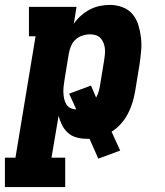

<svg xmlns="http://www.w3.org/2000/svg" viewBox="-51 -558 671 783"><path d="M-31 205V85H12L94 -410H67V-530H261L250 -461Q262 -479 279 -494Q296 -509 315 -519Q334 -529 355 -533.5Q376 -538 397 -538Q424 -538 449 -528.5Q474 -519 490 -499.5Q506 -480 513.5 -455Q521 -430 524 -403.5Q527 -377 524.5 -349.5Q522 -322 518 -295L500 -185Q496 -162 489 -139Q482 -116 470.5 -94Q459 -72 442 -53Q425 -34 404 -21L439 56L350 89L314 8Q311 8 308 8Q305 8 303 8Q281 8 261 2.5Q241 -3 226 -16.5Q211 -30 202 -48Q193 -66 188 -86L159 85H215V205ZM260 -112 231 -176 320 -209 341 -160Q347 -171 350.5 -182Q354 -193 356 -204L374 -314Q376 -326 377 -338.5Q378 -351 376.5 -362.5Q375 -374 370.5 -384.5Q366 -395 358.5 -403Q351 -411 339.5 -414.5Q328 -418 316 -418Q301 -418 285.5 -413Q270 -408 258 -397.5Q246 -387 239.5 -372Q233 -357 230 -342L212 -232Q210 -219 208.5 -206Q207 -193 207.5 -180.5Q208 -168 210.5 -156Q213 -144 219 -133.5Q225 -123 236 -117.5Q247 -112 260 -112Z"/></svg>

Font: Iosevka Slab HvExObl
Style: Regular
Weight: 900
Width: 7
Italic angle: -9°
Monospace: yes
Designer: Belleve Invis
Foundry: Belleve Invis
Version: Version 11.1.1; ttfautohint (v1.8.3)